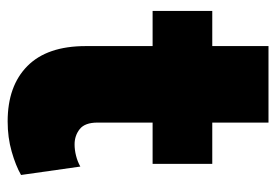

<svg xmlns="http://www.w3.org/2000/svg" viewBox="-130 -577 722 502"><g transform="rotate(90 231.0 -326.0)"><path d="M297.5 15Q204.5 15 152.5 -36.8Q100.5 -88.5 100.5 -189V-667H300.5V-520H408.5V-364H300.5V-220Q300.5 -187 317.5 -173.5Q334.5 -160 357.5 -160Q372 -160 387 -163.8Q402 -167.5 415.5 -175L437.5 -20Q413 -6 376.2 4.5Q339.5 15 297.5 15ZM8.5 -364V-520H116.5V-364Z"/></g></svg>

Font: Geologica Cursive Black
Style: Regular
Weight: 900
Designer: Sindre Bremnes, Frode Helland
Foundry: Monokrom Skriftforlag AS
Version: Version 1.010;gftools[0.9.28]